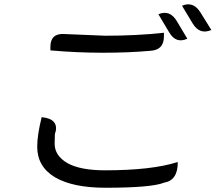

<svg xmlns="http://www.w3.org/2000/svg" viewBox="-20 -847 1040 903"><path d="M217 -626Q217 -691 282 -687L475 -679Q625 -679 751 -693V-676Q751 -611 686 -608Q588 -599 464 -599Q341 -599 217 -610ZM176 -296Q257 -288 241 -224Q237 -228 237 -171Q237 -115 297 -80Q357 -46 474 -46Q694 -46 816 -85Q817 1 752 12Q693 36 476 36Q323 36 239 -13Q155 -63 155 -157Q155 -212 176 -296ZM725 -780Q779 -803 812 -747L861 -665Q807 -640 775 -696L725 -780ZM836 -820Q889 -843 923 -788L974 -706Q919 -682 886 -737L836 -820Z"/></svg>

Font: Swei Toothpaste CJK TC
Style: Regular
Weight: 400
Version: Version 1.0